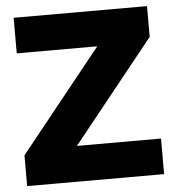

<svg xmlns="http://www.w3.org/2000/svg" viewBox="-51 -748 732 796"><g transform="rotate(-5 315.0 -350.0)"><path d="M30 0V-128L370 -552H35V-700H590V-572L250 -148H600V0Z"/></g></svg>

Font: Golos Text VF
Style: Regular
Weight: 400
Designer: A.Korolkova, Vitaly Kuzmin
Foundry: ParaType Ltd
Version: Version 2.003